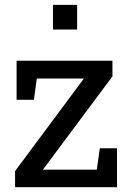

<svg xmlns="http://www.w3.org/2000/svg" viewBox="-20 -782 544 802"><path d="M43 0V-67.4L330.6 -454.1H133.8L121.6 -365.2H49.3V-528.3H449.7V-462.9L159.2 -73.2H384.3L397 -162.6H468.8V0ZM201.2 -658.7V-761.7H302.2V-658.7Z"/></svg>

Font: Roboto Slab LO
Style: Regular
Weight: 400
Designer: Google
Version: Version 2.000